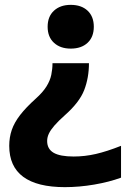

<svg xmlns="http://www.w3.org/2000/svg" viewBox="-20 -550 540 790"><path d="M346 -290Q346 -230 326.5 -179.5Q307 -129 247 -76Q220 -52 204 -33.5Q188 -15 181 0Q174 15 174 30Q174 63 200.5 78.5Q227 94 283 94Q329 94 374.5 83.5Q420 73 478 50V181Q429 199 367.5 209.5Q306 220 247 220Q133 220 75.5 177.5Q18 135 18 50Q18 15 28.5 -15.5Q39 -46 63 -77Q87 -108 127 -144Q156 -170 171 -194Q186 -218 191 -242Q196 -266 196 -290ZM271 -530Q315 -530 340.5 -506Q366 -482 366 -440Q366 -398 340.5 -374Q315 -350 271 -350Q228 -350 202 -374Q176 -398 176 -440Q176 -482 202 -506Q228 -530 271 -530Z"/></svg>

Font: M PLUS 1 Code
Style: Bold
Weight: 700
Designer: Coji Morishita
Foundry: UNDERFOREST DESIGN
Version: Version 1.002